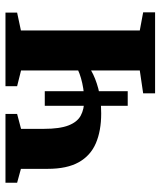

<svg xmlns="http://www.w3.org/2000/svg" viewBox="36 -608 573 684"><g transform="rotate(-90 322.0 -266.5)"><path d="M331 0V-42.5L412.5 -54.5V-228Q386 -212.5 347.5 -202.2Q309 -192 259 -192Q197.5 -192 153.2 -211Q109 -230 85.5 -272Q62 -314 62 -382.5V-478L12.5 -491.5V-533H257.5V-491.5L204.5 -477.5V-395.5Q204.5 -339.5 216.8 -308.2Q229 -277 251.8 -264.8Q274.5 -252.5 307 -252.5Q327.5 -252.5 347.8 -255.8Q368 -259 385 -264Q402 -269 412.5 -274V-477.5L356.5 -491.5V-533H618.5V-491.5L555 -478V-54.5L619.5 -42.5V0ZM286.5 -97.5V-393H338.5V-97.5Z"/></g></svg>

Font: Merriweather 72pt
Style: Bold
Weight: 700
Version: Version 2.100